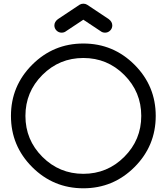

<svg xmlns="http://www.w3.org/2000/svg" viewBox="-20 -1016 899 1036"><path d="M429.7 -703.1Q300.3 -703.1 208.7 -611.6Q117.2 -520 117.2 -390.6Q117.2 -261.2 208.7 -169.7Q300.3 -78.1 429.7 -78.1Q559.1 -78.1 650.6 -169.7Q742.2 -261.2 742.2 -390.6Q742.2 -520 650.6 -611.6Q559.1 -703.1 429.7 -703.1ZM820.3 -390.6Q820.3 -229 705.8 -114.5Q591.3 0 429.7 0Q268.1 0 153.6 -114.5Q39.1 -229 39.1 -390.6Q39.1 -552.2 153.6 -666.7Q268.1 -781.2 429.7 -781.2Q591.3 -781.2 705.8 -666.7Q820.3 -552.2 820.3 -390.6ZM449.7 -990.7 566.4 -913.1Q585.9 -898.4 585.9 -878.9Q585.9 -862.8 574.5 -851.3Q563 -839.8 546.9 -839.8Q532.7 -839.8 522.5 -848.1L429.7 -909.7L336.9 -848.1Q326.7 -839.8 312.5 -839.8Q296.4 -839.8 284.9 -851.3Q273.4 -862.8 273.4 -878.9Q273.4 -898.4 293 -913.1L409.7 -990.7Q418.5 -996.1 429.7 -996.1Q440.9 -996.1 449.7 -990.7Z"/></svg>

Font: Comfortaa
Style: Regular
Weight: 400
Designer: Johan Aakerlund - aajohan
Foundry: Johan Aakerlund
Version: Version 2.004 2013